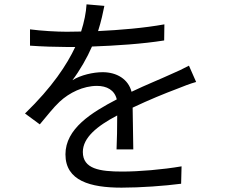

<svg xmlns="http://www.w3.org/2000/svg" viewBox="-20 -818 1040 883"><path d="M882 -441 849 -516C821 -501 797 -490 767 -477C715 -453 654 -429 585 -396C570 -454 517 -486 452 -486C409 -486 351 -473 313 -449C347 -494 380 -551 403 -604C512 -608 636 -616 735 -632L736 -706C642 -689 533 -680 431 -675C446 -722 454 -761 460 -791L378 -798C376 -761 367 -716 353 -673L287 -672C241 -672 171 -676 118 -683V-608C173 -604 239 -602 282 -602H326C288 -521 221 -418 95 -296L163 -246C197 -286 225 -323 254 -350C299 -392 363 -423 426 -423C471 -423 507 -404 517 -361C400 -300 281 -226 281 -108C281 14 396 45 539 45C626 45 737 37 813 27L815 -53C727 -38 620 -29 542 -29C439 -29 361 -41 361 -119C361 -185 426 -238 519 -287C519 -235 518 -170 516 -131H593L590 -323C666 -359 737 -388 793 -409C820 -420 856 -434 882 -441Z"/></svg>

Font: Noto Sans CJK JP
Style: Regular
Weight: 400
Designer: Ryoko NISHIZUKA 西塚涼子 (kana, bopomofo & ideographs); Paul D. Hunt (Latin, Greek & Cyrillic); Sandoll Communications 산돌커뮤니
Foundry: Adobe
Version: Version 2.004;hotconv 1.0.118;makeotfexe 2.5.65603